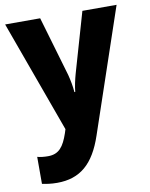

<svg xmlns="http://www.w3.org/2000/svg" viewBox="-88 -613 718 918"><g transform="rotate(-10 271.5 -154.5)"><path d="M1 -549 198 -6 192 13C171 74 148 107 94 107C75 107 56 105 42 101V232C61 236 84 240 115 240C227 240 295 181 339 50L542 -549H376L292 -258C284 -229 278 -202 275 -173H271C269 -201 263 -232 256 -259L171 -549Z"/></g></svg>

Font: Noto Sans Thai SemCond ExtBd
Style: Regular
Weight: 800
Width: 4
Designer: Monotype Design Team
Foundry: Monotype Imaging Inc.
Version: Version 2.002